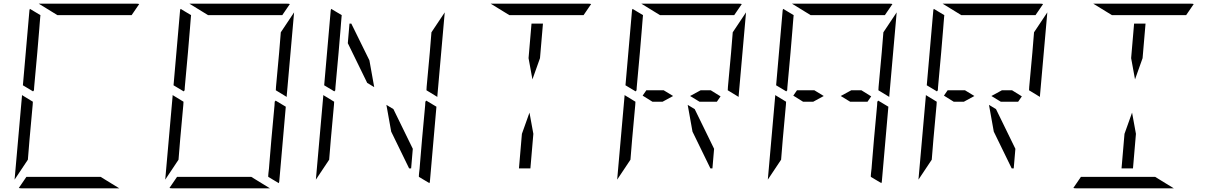

<svg xmlns="http://www.w3.org/2000/svg" viewBox="-20 -1020 6568 1040"><path d="M104 -558 139 -959Q139 -966 142 -972L199 -938L198 -928L195 -892L193 -866L182 -735L165 -548L164 -531L159 -525ZM140 -265 131 -155 59 -47 99 -500V-505L158 -469L157 -452ZM291 -938 190 -1000H452H720Q730 -1000 734 -998L693 -938H663H477H415ZM525 -62 626 0H364H96Q86 0 82 -2L123 -62H153H339H401Z M920 -558 955 -959Q955 -966 958 -972L1015 -938L1014 -928L1011 -892L1009 -866L998 -735L981 -548L980 -531L975 -525ZM1473 -475 1528 -442 1493 -41Q1493 -34 1490 -28L1433 -62V-70L1434 -82L1437 -108L1439 -134L1450 -265L1467 -450L1468 -469ZM956 -265 947 -155 875 -47 915 -500V-505L974 -469L973 -452ZM1107 -938 1006 -1000H1268H1536Q1546 -1000 1550 -998L1509 -938H1479H1293H1231ZM1341 -62 1442 0H1180H912Q902 0 898 -2L939 -62H969H1155H1217ZM1573 -953 1533 -500V-495L1474 -531L1475 -550L1492 -735L1501 -845Z M1736 -558 1771 -959Q1771 -966 1774 -972L1831 -938L1830 -928L1827 -892L1825 -866L1814 -735L1797 -548L1796 -531L1791 -525ZM2289 -475 2344 -442 2309 -41Q2309 -34 2306 -28L2249 -62V-70L2250 -82L2253 -108L2255 -134L2266 -265L2283 -450L2284 -469ZM1772 -265 1763 -155 1691 -47 1731 -500V-505L1790 -469L1789 -452ZM1969 -571 1864 -786 1873 -892H1883L1981 -693L2007 -548ZM2389 -953 2349 -500V-495L2290 -531L2291 -550L2308 -735L2317 -845ZM2111 -429 2216 -214 2207 -108H2196L2099 -307L2073 -452Z M2869 -295 2853 -108H2791L2807 -295L2848 -410ZM2739 -938 2638 -1000H2900H3168Q3178 -1000 3182 -998L3141 -938H3111H2925H2863ZM2843 -705 2859 -892H2921L2905 -705L2864 -590Z M3368 -558 3403 -959Q3403 -966 3406 -972L3463 -938L3462 -928L3459 -892L3457 -866L3446 -735L3429 -548L3428 -531L3423 -525ZM3404 -265 3395 -155 3323 -47 3363 -500V-505L3422 -469L3421 -452ZM3514 -469 3461 -502 3481 -531H3575L3626 -500L3569 -469ZM3555 -938 3454 -1000H3716H3984Q3994 -1000 3998 -998L3957 -938H3927H3741H3679ZM4021 -953 3981 -500V-495L3922 -531L3923 -550L3940 -735L3949 -845ZM3775 -531H3830L3883 -498L3863 -469H3769L3718 -500ZM3743 -429 3848 -214 3839 -108H3828L3731 -307L3705 -452Z M4184 -558 4219 -959Q4219 -966 4222 -972L4279 -938L4278 -928L4275 -892L4273 -866L4262 -735L4245 -548L4244 -531L4239 -525ZM4737 -475 4792 -442 4757 -41Q4757 -34 4754 -28L4697 -62V-70L4698 -82L4701 -108L4703 -134L4714 -265L4731 -450L4732 -469ZM4220 -265 4211 -155 4139 -47 4179 -500V-505L4238 -469L4237 -452ZM4330 -469 4277 -502 4297 -531H4391L4442 -500L4385 -469ZM4371 -938 4270 -1000H4532H4800Q4810 -1000 4814 -998L4773 -938H4743H4557H4495ZM4837 -953 4797 -500V-495L4738 -531L4739 -550L4756 -735L4765 -845ZM4591 -531H4646L4699 -498L4679 -469H4585L4534 -500Z M5000 -558 5035 -959Q5035 -966 5038 -972L5095 -938L5094 -928L5091 -892L5089 -866L5078 -735L5061 -548L5060 -531L5055 -525ZM5036 -265 5027 -155 4955 -47 4995 -500V-505L5054 -469L5053 -452ZM5146 -469 5093 -502 5113 -531H5207L5258 -500L5201 -469ZM5187 -938 5086 -1000H5348H5616Q5626 -1000 5630 -998L5589 -938H5559H5373H5311ZM5653 -953 5613 -500V-495L5554 -531L5555 -550L5572 -735L5581 -845ZM5407 -531H5462L5515 -498L5495 -469H5401L5350 -500ZM5375 -429 5480 -214 5471 -108H5460L5363 -307L5337 -452Z M6133 -295 6117 -108H6055L6071 -295L6112 -410ZM6003 -938 5902 -1000H6164H6432Q6442 -1000 6446 -998L6405 -938H6375H6189H6127ZM6237 -62 6338 0H6076H5808Q5798 0 5794 -2L5835 -62H5865H6051H6113ZM6107 -705 6123 -892H6185L6169 -705L6128 -590Z"/></svg>

Font: DSEG14 Modern Mini
Style: Light Italic
Weight: 300
Italic angle: -5°
Designer: Keshikan(Twitter:@keshinomi_88pro)
Version: Version 0.46